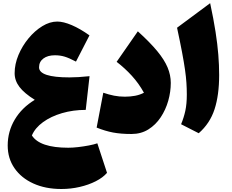

<svg xmlns="http://www.w3.org/2000/svg" viewBox="-20 -846 1484 1229"><path d="M202.6 -207Q135.3 -249 104.5 -289.6Q73.7 -330.1 73.7 -377.4Q73.7 -435.5 98.1 -493.9Q122.6 -552.2 162.6 -600.6Q202.6 -648.9 250.7 -678.5Q298.8 -708 346.7 -708Q385.7 -708 439.5 -685.1Q493.2 -662.1 552.7 -619.6L466.3 -451.7Q421.9 -475.1 393.3 -483.6Q364.7 -492.2 331.5 -492.2Q285.2 -492.2 257.6 -471.4Q230 -450.7 230 -415Q230 -350.6 424.8 -350.6Q452.6 -350.6 482.9 -352.5Q513.2 -354.5 553.2 -358.4L528.8 -142.6Q447.8 -142.6 377 -121.8Q306.2 -101.1 255.4 -64.2Q204.6 -27.3 184.1 21Q234.4 99.6 417 99.6Q445.3 99.6 480.7 95.5Q516.1 91.3 549.3 85Q582.5 78.6 603 71.3L665 260.3Q639.2 290.5 593.3 314Q547.4 337.4 490.2 350.6Q433.1 363.8 372.6 363.8Q271 363.8 193.6 328.6Q116.2 293.5 72.8 230.7Q29.3 168 29.3 85.4Q29.3 -4.4 74.5 -80.6Q119.6 -156.7 202.6 -207Z M1073.2 -315.4Q1073.2 -258.3 1056.9 -200.7Q1040.5 -143.1 1008.5 -95Q976.6 -46.9 929.7 -17.6Q882.8 11.7 821.8 11.7Q753.4 11.7 703.4 2.2Q653.3 -7.3 598.6 -29.3L641.1 -252.4Q677.2 -240.2 710.2 -233.6Q743.2 -227.1 779.3 -227.1Q813.5 -227.1 844.5 -232.9Q875.5 -238.8 901.4 -252.4Q868.2 -312.5 823.7 -361.1Q779.3 -409.7 726.6 -450.2L862.3 -645.5Q939.9 -575.2 986.1 -519.3Q1032.2 -463.4 1052.7 -414.3Q1073.2 -365.2 1073.2 -315.4Z M1325.2 -825.7Q1347.2 -723.1 1359.6 -643.1Q1372.1 -563 1377.4 -496.1Q1382.8 -429.2 1382.8 -365.2Q1382.8 -237.3 1353.3 -146.5Q1323.7 -55.7 1252 6.8L1139.2 -50.8Q1156.7 -92.8 1166.3 -136.7Q1175.8 -180.7 1175.8 -241.2Q1175.8 -278.8 1173.3 -315.9Q1170.9 -353 1164.3 -399.4Q1157.7 -445.8 1145.5 -510.7Q1133.3 -575.7 1113.3 -668.5Z"/></svg>

Font: Pinar Black
Style: Regular
Weight: 900
Designer: Amin Abedi
Version: Version 3.000